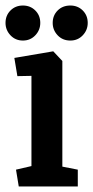

<svg xmlns="http://www.w3.org/2000/svg" viewBox="-25 -676 338 696"><path d="M43 0 33 -61 89 -74V-401L38 -400L27 -466L168 -490L201 -455V-72L257 -61V0ZM230 -529Q202 -529 184 -548Q166 -567 166 -593Q166 -620 184 -638Q202 -656 230 -656Q257 -656 275 -638Q293 -620 293 -593Q293 -567 275 -548Q257 -529 230 -529ZM58 -529Q31 -529 13 -548Q-5 -567 -5 -593Q-5 -620 13 -638Q31 -656 58 -656Q85 -656 103 -638Q121 -620 121 -593Q121 -567 103 -548Q85 -529 58 -529Z"/></svg>

Font: Kreon SemiBold
Style: Regular
Weight: 600
Designer: Julia Petretta
Foundry: Julia Petretta and Eli Heuer
Version: Version 2.002